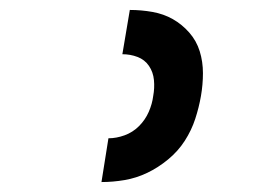

<svg xmlns="http://www.w3.org/2000/svg" viewBox="-20 -800 540 386"><path d="M184 -434 198 -522Q214 -522 230.5 -528Q247 -534 259.5 -546.5Q272 -559 279 -575Q286 -591 288 -607Q291 -623 289.5 -639Q288 -655 279.5 -667.5Q271 -680 256.5 -685.5Q242 -691 226 -691L241 -780Q264 -780 286.5 -776Q309 -772 327.5 -761.5Q346 -751 360.5 -734.5Q375 -718 381.5 -697Q388 -676 388 -653Q388 -630 384 -607Q380 -584 372.5 -561Q365 -538 351.5 -517Q338 -496 318 -479.5Q298 -463 276 -452.5Q254 -442 230.5 -438Q207 -434 184 -434Z"/></svg>

Font: Iosevka Extrabold Oblique
Style: Regular
Weight: 800
Italic angle: -9°
Monospace: yes
Designer: Belleve Invis
Foundry: Belleve Invis
Version: Version 32.5.0; ttfautohint (v1.8.4)